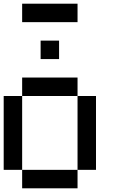

<svg xmlns="http://www.w3.org/2000/svg" viewBox="-20 -1020 640 1040"><path d="M0 -100V-500H100V-100ZM100 -100H400V0H100ZM100 -500V-600H400V-500ZM100 -900V-1000H400V-900ZM200 -700V-800H300V-700ZM400 -100V-500H500V-100Z"/></svg>

Font: Galmuri9 Regular
Style: Regular
Weight: 400
Designer: Lee Minseo (quiple)
Version: Version 2.399;hotconv 1.1.1;makeotfexe 2.6.0 DEVELOPMENT